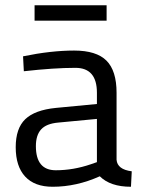

<svg xmlns="http://www.w3.org/2000/svg" viewBox="-20 -703 541 733"><path d="M40 0ZM40 -141Q40 -213 76.5 -248Q113 -283 193 -291L350 -306V-349Q350 -444 268 -444Q187 -444 71 -431L68 -488Q175 -510 263 -510Q348 -510 386.5 -471.5Q425 -433 425 -349V-93Q428 -56 483 -49L480 10Q401 10 361 -30Q272 10 181 10Q112 10 76 -29Q40 -68 40 -141ZM327 -76 350 -84V-249L202 -235Q157 -231 137 -209Q117 -187 117 -145Q117 -53 193 -53Q260 -53 327 -76ZM112 -683H387V-624H112Z"/></svg>

Font: Cairo
Style: Regular
Weight: 400
Designer: Mohamed Gaber, the designers of Titillium
Foundry: Kief Type Foundry
Version: Version 2.009; ttfautohint (v1.5.33-1714) -l 8 -r 50 -G 200 